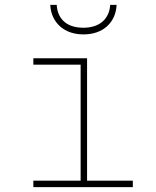

<svg xmlns="http://www.w3.org/2000/svg" viewBox="-20 -767 640 787"><path d="M116.7 -528.3H336.9V-26.4H524.4V0H116.7V-26.4H310.5V-502H116.7ZM458 -747.1Q456.5 -718.3 445.8 -695.8Q435.1 -673.3 417 -657.7Q398.9 -642.1 374.8 -634Q350.6 -626 322.3 -626Q293.9 -626 269.8 -634Q245.6 -642.1 227.5 -657.7Q209.5 -673.3 198.5 -695.8Q187.5 -718.3 186 -747.1H212.4Q213.9 -723.1 222.4 -705.6Q231 -688 245.4 -676.3Q259.8 -664.6 279.3 -658.9Q298.8 -653.3 322.3 -653.3Q344.7 -653.3 364.3 -659.2Q383.8 -665 398.2 -676.8Q412.6 -688.5 421.4 -706.1Q430.2 -723.6 431.6 -747.1Z"/></svg>

Font: Roboto Mono Thin
Style: Regular
Weight: 250
Designer: Google
Version: Version 2.000985; 2015; ttfautohint (v1.3)